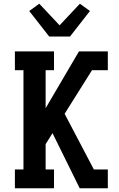

<svg xmlns="http://www.w3.org/2000/svg" viewBox="-20 -1011 640 1031"><path d="M408 0 262 -296 225 -237V-101H270V0H60V-101H106V-634H60V-735H270V-634H225V-430L404 -735H559V-634H474L327 -400L484 -101H559V0ZM244 -815 137 -952 191 -991 300 -875 409 -991 463 -952 356 -815Z"/></svg>

Font: Iosevka Plex Etoile
Style: Bold
Weight: 700
Designer: Belleve Invis
Foundry: Belleve Invis
Version: Version 25.1.1; ttfautohint (v1.8.4)